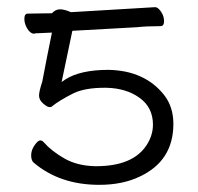

<svg xmlns="http://www.w3.org/2000/svg" viewBox="-20 -502 552 536"><path d="M125 -465Q135 -476 147.5 -476Q160 -476 178 -468L413 -482Q421 -482 429.5 -469.5Q438 -457 438 -443Q438 -429 428 -429Q389 -429 362 -426L182 -416L152 -273L162 -280Q204 -307 283 -307Q384 -305 438 -237Q464 -204 464 -156Q464 -53 370 -9Q322 14 257 14Q147 14 74 -48Q67 -54 67 -68.5Q67 -83 76.5 -96.5Q86 -110 92 -110Q98 -110 102 -105Q124 -80 160 -59.5Q196 -39 246 -38H248Q352 -38 390 -98Q407 -125 407 -154Q407 -202 369.5 -229Q332 -256 276 -257H272Q218 -257 186 -242Q146 -222 125 -205Q124 -203 118 -203Q112 -203 100.5 -213Q89 -223 89 -235Q89 -247 98 -274Q111 -343 125 -411L80 -409L75 -408Q65 -408 56.5 -421.5Q48 -435 48 -449.5Q48 -464 58 -464ZM362 -426Q362 -426 361 -426Z"/></svg>

Font: LXGW WenKai Lite Light
Style: Regular
Weight: 300
Designer: LXGW / Fontworks Inc.
Foundry: LXGW / Fontworks Inc.
Version: Version 1.511; March 25, 2025